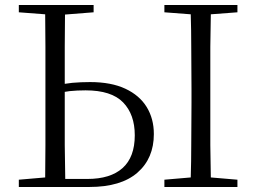

<svg xmlns="http://www.w3.org/2000/svg" viewBox="-20 -745 1021 765"><path d="M55 -696V-725H353V-696L239 -687Q239 -624 238 -559Q238 -485 238 -411Q253 -413 268 -415Q302 -418 339 -418Q423 -418 479.5 -391.5Q536 -365 564.5 -318.5Q593 -272 593 -211Q593 -114 527.5 -57Q462 0 336 0H55V-29L160 -38Q161 -103 161 -167Q161 -250 161 -335V-390Q161 -475 161 -559Q161 -624 160 -688ZM240 -32H328Q420 -32 468.5 -75.5Q517 -119 517 -206Q517 -289 470.5 -337Q424 -385 321 -385Q287 -385 258 -382Q248 -381 238 -379V-335Q238 -250 238 -167Q239 -100 240 -32ZM635 0V-29L740 -38Q742 -103 742 -167Q743 -250 743 -335V-390Q743 -475 742 -559Q742 -624 740 -688L635 -696V-725H926V-696L820 -688Q819 -624 818 -559Q818 -475 818 -390V-335Q818 -250 818 -167Q819 -103 820 -38L926 -29V0Z"/></svg>

Font: Early Summer Mincho Light
Style: Regular
Weight: 300
Designer: GuiWonder
Version: Version 1.002